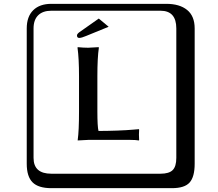

<svg xmlns="http://www.w3.org/2000/svg" viewBox="-20 -774 1140 1006"><path d="M497.6 -676.8 549.3 -633.8 430.7 -585.4Q408.2 -575.7 395.5 -575.2Q383.3 -575.2 383.3 -588.4Q383.3 -595.7 395.5 -605ZM490.2 -190.9Q490.2 -109.9 496.1 -87.9Q541 -87.9 594 -89.8Q647 -91.8 677.7 -94.7L708 -97.2L709 -94.2Q708 -88.4 708 -68.8Q708 -50.8 709 -41L708 -38.1Q689.9 -41 663.1 -41H441.9L387.2 -38.1V-41Q394 -87.9 394 -190.9V-374Q394 -468.3 386.2 -523.9L387.2 -526.9Q417 -523.9 441.9 -523.9L497.1 -526.9L498 -523.9Q490.2 -472.2 490.2 -374ZM249 -717.8Q204.1 -717.8 179.9 -693.8Q155.8 -669.9 155.8 -625V53.2Q155.8 136.2 249 136.2H820.8Q865.7 136.2 884.8 117.2Q903.8 98.1 903.8 53.2V-625Q903.8 -717.8 820.8 -717.8ZM1000 84Q1000 152.8 973.4 182.4Q946.8 211.9 880.9 211.9H249Q181.2 211.9 150.6 181.4Q120.1 150.9 120.1 84V-625Q120.1 -687 154.1 -720.5Q188 -753.9 249 -753.9H851.1Q920.9 -753.9 960.4 -721.9Q1000 -689.9 1000 -625Z"/></svg>

Font: Linux Biolinum Keyboard O
Style: Regular
Weight: 700
Designer: Philipp H. Poll
Foundry: Philipp H. Poll
Version: Version 0.6.1